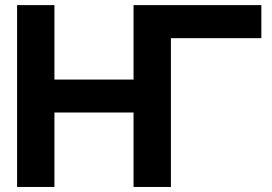

<svg xmlns="http://www.w3.org/2000/svg" viewBox="-20 -743 1082 763"><path d="M47.9 -722.7H196.3V-426.8H510.7V-722.7H1018.6V-591.3H659.2V0H510.7V-295.9H196.3V0H47.9Z"/></svg>

Font: Giphurs
Style: Bold
Weight: 700
Version: Version 0.920; ttfautohint (v1.8.4.7-5d5b)